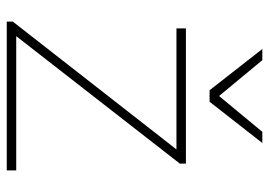

<svg xmlns="http://www.w3.org/2000/svg" viewBox="-134 -662 796 568"><g transform="rotate(90 264.0 -378.0)"><path d="M484 0H44V-18L422 -502H64V-530H464V-512L87 -28H484ZM247 -600H281L403 -756H370L264 -628L158 -756H125Z"/></g></svg>

Font: Roundo ExtraLight
Style: Regular
Weight: 250
Designer: Namrata Goyal (Gurmukhi), Shiva Nallaperumal (Latin)
Foundry: Indian Type Foundry
Version: Version 1.000;PS 1.0;hotconv 1.0.88;makeotf.lib2.5.647800